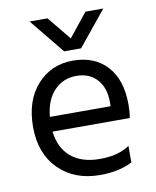

<svg xmlns="http://www.w3.org/2000/svg" viewBox="-82 -779 686 847"><g transform="rotate(-10 261.0 -355.5)"><path d="M312 -560H236L109 -716H189L275 -611L359 -716H439ZM124 -286H396V-306Q396 -369 362 -406.5Q328 -444 269.5 -444Q211 -444 171 -403Q131 -362 124 -286ZM299 5Q184 5 113.5 -65.5Q43 -136 43 -254.5Q43 -373 106 -443Q169 -513 266 -513Q363 -513 419 -452Q475 -391 475 -279Q475 -247 470 -220H124Q133 -145 181 -105Q229 -65 310.5 -65Q392 -65 443 -100V-26Q384 5 299 5Z"/></g></svg>

Font: Hind Vadodara
Style: Regular
Weight: 400
Designer: Hitesh Malaviya
Foundry: Indian Type Foundry
Version: Version 0.702;PS 1.0;hotconv 1.0.81;makeotf.lib2.5.63406